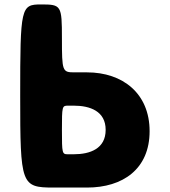

<svg xmlns="http://www.w3.org/2000/svg" viewBox="-20 -845 765 865"><path d="M71 -413C71 -12 75 0 222 0H372C533 0 654 -83 654 -254C654 -424 533 -519 372 -519H316C261 -519 259 -523 259 -672C259 -821 256 -825 165 -825C74 -825 71 -813 71 -413ZM259 -260C259 -366 260 -369 286 -369H312C386 -369 456 -344 456 -260C456 -175 386 -150 312 -150H286C260 -150 259 -153 259 -260Z"/></svg>

Font: Hussar Print
Style: Bold
Weight: 700
Foundry: Cannot Into Space Fonts
Version: Version 2.00